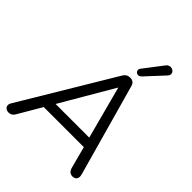

<svg xmlns="http://www.w3.org/2000/svg" viewBox="-258 -1093 1246 1246"><g transform="rotate(45 364.5 -470.5)"><path d="M39.8 6.9Q24.8 6.9 14.8 -0.4Q4.8 -7.7 2.7 -19.9Q0.5 -32.1 9.2 -46.7L390.6 -683.3Q399.8 -698.4 411.2 -705.2Q422.7 -711.9 438.6 -711.9Q455.6 -711.9 466.5 -703.7Q477.4 -695.5 481.8 -679L658 -49.2Q663.9 -29.6 660.8 -17.4Q657.6 -5.2 648.6 0.9Q639.7 6.9 626.6 6.9Q609.2 6.9 598.7 -2.8Q588.1 -12.6 583.3 -31.5L539.4 -197.4L570.9 -180H145.3L185.7 -196L82.1 -19.4Q74.8 -6.2 64.3 0.4Q53.9 6.9 39.8 6.9ZM427.3 -609.5 208.2 -234.6 185.7 -248.6H552.4L529.1 -233.6L429.3 -609.5ZM484.8 -769.4Q475.5 -760.1 465.2 -759.4Q455 -758.6 447.4 -764.4Q439.9 -770.3 438.1 -779.8Q436.4 -789.3 443.8 -799.1L543.1 -929.1Q552.4 -941.8 564.4 -945Q576.3 -948.2 586.6 -944.8Q596.9 -941.3 603.5 -933.6Q610.1 -925.8 609.9 -914.8Q609.6 -903.8 598.9 -892.5Z"/></g></svg>

Font: Nunito ExtraLight
Style: Italic
Weight: 200
Italic angle: -9°
Designer: Vernon Adams
Foundry: Vernon Adams
Version: Version 3.602